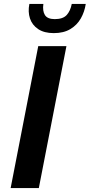

<svg xmlns="http://www.w3.org/2000/svg" viewBox="-20 -954 455 974"><path d="M174 -720H317L177 0H34ZM253 -786Q204 -786 173.5 -806.5Q143 -827 132 -860.5Q121 -894 129 -934H200Q195 -898 208 -877.5Q221 -857 258 -857Q299 -857 318 -877.5Q337 -898 344 -934H415Q409 -894 390 -860.5Q371 -827 337 -806.5Q303 -786 253 -786Z"/></svg>

Font: Kufam SemiBold
Style: Italic
Weight: 600
Italic angle: -11°
Designer: Artur Schmal
Foundry: Original Type
Version: Version 1.301; ttfautohint (v1.8.3)